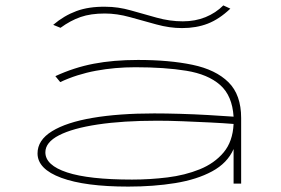

<svg xmlns="http://www.w3.org/2000/svg" viewBox="-20 -680 1040 711"><path d="M455 11Q295 11 207 -21.5Q119 -54 119 -112Q119 -161 172.5 -194Q226 -227 323 -243.5Q420 -260 551 -260Q594 -260 646.5 -258.5Q699 -257 751 -254Q803 -251 845 -248Q840 -326 795 -365.5Q750 -405 670 -418Q590 -431 481 -431Q406 -431 335.5 -418Q265 -405 203 -376L185 -398Q254 -430 327 -444Q400 -458 491 -458Q607 -458 693 -440Q779 -422 826 -375.5Q873 -329 873 -243V0H845V-128Q822 -76 765.5 -45.5Q709 -15 629 -2Q549 11 455 11ZM148 -116Q148 -68 228.5 -41.5Q309 -15 469 -15Q535 -15 600 -23Q665 -31 719.5 -53Q774 -75 808 -115.5Q842 -156 845 -221Q808 -224 758 -226.5Q708 -229 656.5 -231Q605 -233 563 -233Q435 -233 342 -219Q249 -205 198.5 -179Q148 -153 148 -116ZM807 -660 833 -648Q792 -609 749.5 -592.5Q707 -576 654 -576Q608 -576 559 -589.5Q510 -603 461.5 -616.5Q413 -630 368 -630Q316 -630 278.5 -617Q241 -604 204 -577L177 -588Q217 -622 263 -639Q309 -656 371 -655Q417 -655 464.5 -641.5Q512 -628 560.5 -614.5Q609 -601 657 -601Q703 -601 741 -616.5Q779 -632 807 -660Z"/></svg>

Font: Inconsolata UltraExpanded ExtraLight
Style: Regular
Weight: 200
Width: 9
Monospace: yes
Designer: Raph Levien, Cyreal, Brenton Simpson
Foundry: Raph Levien, Cyreal, Google
Version: Version 3.001; ttfautohint (v1.8.2.53-6de2)